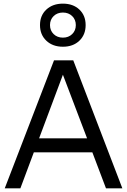

<svg xmlns="http://www.w3.org/2000/svg" viewBox="-20 -1036 699 1056"><path d="M200 -898Q200 -951 235 -983.5Q270 -1016 326 -1016Q382 -1016 416.5 -983.5Q451 -951 451 -898Q451 -845 416.5 -812Q382 -779 326 -779Q270 -779 235 -812Q200 -845 200 -898ZM255 -898Q255 -868 275 -848.5Q295 -829 326 -829Q357 -829 377 -848.5Q397 -868 397 -898Q397 -928 377 -947.5Q357 -967 326 -967Q295 -967 275 -947.5Q255 -928 255 -898ZM653 0H563L488 -198H166L92 0H6L277 -704H383ZM326 -625 195 -275H459Z"/></svg>

Font: CBA Beacon Sans
Style: Regular
Weight: 400
Designer: Wei Huang
Foundry: Wei Huang
Version: Version 1.002